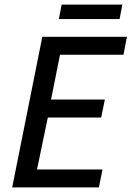

<svg xmlns="http://www.w3.org/2000/svg" viewBox="-20 -815 572 835"><path d="M33 0 164 -655H532L517 -577H241L202 -382H436L420 -304H188L141 -78H426L410 0ZM236 -732 248 -795H512L500 -732Z"/></svg>

Font: Source Sans 3 Medium
Style: Italic
Weight: 500
Italic angle: -11°
Designer: Paul D. Hunt
Foundry: Adobe
Version: Version 3.052;hotconv 1.1.0;makeotfexe 2.6.0